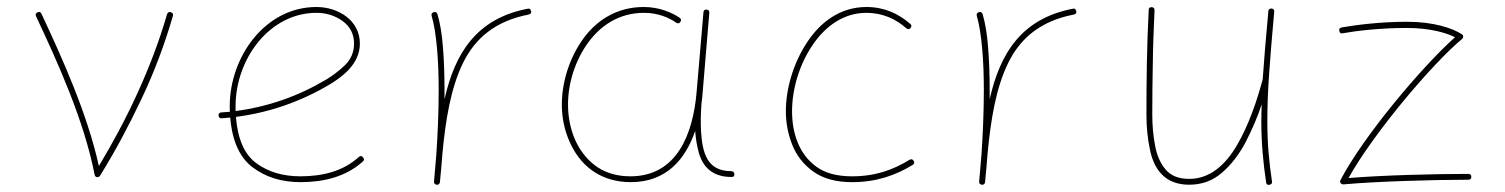

<svg xmlns="http://www.w3.org/2000/svg" viewBox="-20 -517 4281 546"><path d="M86.9 -481.9C81.5 -479.5 80.1 -476.1 82.5 -470.7C143.6 -340.8 219.2 -174.3 249 -20.5C250.5 -14.2 253.9 -12.2 259.8 -13.7C262.2 -14.2 263.7 -15.6 264.6 -17.6C306.2 -84.5 344.7 -156.2 381.3 -233.4C418 -310.1 447.8 -389.6 471.7 -471.7C473.1 -477.1 471.2 -480.5 465.8 -482.4C460.4 -483.9 457 -481.9 455.1 -476.6C410.2 -321.8 338.9 -173.8 261.2 -44.9C228 -195.3 156.2 -353 98.1 -477.5C95.7 -482.9 92.3 -484.4 86.9 -481.9Z M1011.7 -57.6C1016.1 -61 1016.1 -65.4 1012.2 -69.8C1008.8 -74.2 1004.4 -74.2 1000 -70.3C955.6 -29.8 896.5 -15.6 834.5 -15.6C784.2 -15.6 742.2 -28.3 708.5 -53.2C674.8 -78.1 655.8 -122.1 650.9 -184.6C745.6 -196.8 834 -227.5 916 -275.9C951.7 -297.4 1003.4 -334 1003.4 -393.1C1003.4 -459.5 941.4 -497.1 879.9 -497.1C734.4 -497.1 633.3 -356 633.3 -214.8C633.3 -209.5 633.3 -204.6 633.8 -199.2C625.5 -198.7 617.7 -197.8 609.4 -197.3C603.5 -196.8 601.1 -193.8 601.6 -188.5C602.1 -182.6 605 -180.2 610.4 -180.7C618.7 -181.2 626.5 -182.1 634.8 -182.6C640.1 -116.2 661.6 -68.8 698.7 -41C735.4 -13.2 780.8 1 834.5 1C898.4 1 962.4 -13.2 1011.7 -57.6ZM879.9 -480.5C907.7 -480.5 932.6 -472.7 954.6 -457C976.1 -440.9 986.8 -419.9 986.8 -393.1C986.8 -368.7 978 -348.1 960.9 -331.5C943.4 -314.9 925.3 -301.3 907.2 -290.5C827.6 -243.2 742.2 -213.4 649.9 -201.2V-214.8C649.9 -349.6 746.6 -480.5 879.9 -480.5Z M1221.7 8.3H1222.2C1225.6 8.8 1228.5 7.3 1230 3.9L1230.5 3.4V2.9L1231 1C1233.4 -22.9 1235.8 -48.8 1237.8 -76.7C1247.1 -177.7 1262.2 -267.6 1296.9 -338.4C1331.5 -408.7 1389.2 -457.5 1483.4 -475.6C1489.3 -477.1 1491.7 -480 1490.2 -485.4C1488.8 -491.2 1485.8 -493.7 1480.5 -492.2C1334 -463.9 1273.4 -364.7 1244.1 -234.9V-259.8C1244.1 -302.7 1242.7 -343.3 1239.7 -381.8C1236.8 -420.4 1231.4 -451.7 1224.1 -476.6C1222.2 -481.9 1218.8 -483.9 1213.4 -482.4C1208 -480.5 1206.1 -477.1 1207.5 -471.7C1214.4 -448.7 1219.2 -418 1222.7 -380.4C1226.1 -342.8 1227.5 -302.2 1227.5 -259.8C1227.5 -197.8 1224.6 -132.8 1220.7 -76.2C1218.8 -52.2 1216.3 -27.8 1214.4 -2.4V-1V-0.5C1213.9 3.4 1215.3 5.9 1218.8 7.3C1219.2 7.3 1219.2 7.3 1219.2 7.8H1219.7Z M1772.9 -15.6C1736.3 -15.6 1705.1 -24.4 1679.2 -41.5C1627.9 -76.2 1599.6 -136.7 1595.7 -204.6C1592.3 -266.6 1610.4 -334 1647.5 -388.7C1684.6 -443.4 1739.7 -480.5 1811.5 -480.5C1852.5 -480.5 1883.8 -465.8 1902.8 -452.6C1908.2 -449.2 1912.1 -450.2 1915 -455.1C1918 -460 1917 -463.9 1911.6 -467.3C1890.6 -481 1855.5 -497.1 1810.5 -497.1C1732.4 -497.1 1672.4 -457.5 1633.3 -399.4C1593.8 -340.8 1574.7 -269 1578.1 -204.6C1580.1 -168.9 1588.9 -135.3 1604.5 -104C1635.3 -41 1692.4 1 1773.9 1C1875.5 1 1929.7 -64.9 1957 -145V-143.1C1958.5 -122.6 1961.9 -102.5 1967.3 -82.5C1978.5 -43 2005.4 -13.7 2060.1 -13.7C2066.4 -13.7 2068.8 -16.6 2068.4 -22C2067.9 -27.3 2064.5 -30.3 2059.1 -30.3C1991.2 -30.3 1977.5 -81.5 1973.6 -143.1C1972.2 -169.9 1972.7 -197.3 1975.1 -225.1V-225.6C1976.6 -234.4 1977.5 -243.2 1978 -252.4L1997.1 -480.5C1997.6 -485.8 1995.1 -489.3 1989.3 -489.7C1983.9 -490.2 1981 -487.8 1980.5 -482.4L1960.9 -254.4C1950.7 -135.7 1904.8 -15.6 1772.9 -15.6Z M2569.3 -437.5C2572.8 -441.9 2572.8 -445.8 2568.4 -449.2C2534.7 -478.5 2494.1 -497.1 2443.8 -497.1C2371.6 -497.1 2314.5 -456.5 2275.4 -397C2235.8 -337.4 2214.8 -264.6 2214.8 -200.7C2214.8 -168 2220.7 -136.2 2232.9 -105.5C2245.1 -74.7 2264.6 -49.3 2292.5 -29.3C2320.3 -9.3 2356.9 1 2403.3 1C2473.1 1 2527.8 -19 2575.2 -47.9C2580.1 -50.8 2581.1 -54.7 2578.1 -59.6C2575.2 -64.5 2571.3 -65.4 2566.4 -62.5C2521 -34.7 2470.2 -15.6 2403.3 -15.6C2360.8 -15.6 2327.1 -24.4 2302.2 -42.5C2252 -78.1 2232.4 -138.7 2232.4 -200.7C2232.4 -262.7 2252.4 -331.5 2289.6 -387.2C2326.7 -442.9 2379.4 -480.5 2443.8 -480.5C2488.8 -480.5 2526.4 -463.9 2557.6 -436.5C2562 -433.1 2565.9 -433.1 2569.3 -437.5Z M2772 8.3H2772.5C2775.9 8.8 2778.8 7.3 2780.3 3.9L2780.8 3.4V2.9L2781.2 1C2783.7 -22.9 2786.1 -48.8 2788.1 -76.7C2797.4 -177.7 2812.5 -267.6 2847.2 -338.4C2881.8 -408.7 2939.5 -457.5 3033.7 -475.6C3039.6 -477.1 3042 -480 3040.5 -485.4C3039.1 -491.2 3036.1 -493.7 3030.8 -492.2C2884.3 -463.9 2823.7 -364.7 2794.4 -234.9V-259.8C2794.4 -302.7 2793 -343.3 2790 -381.8C2787.1 -420.4 2781.7 -451.7 2774.4 -476.6C2772.5 -481.9 2769 -483.9 2763.7 -482.4C2758.3 -480.5 2756.3 -477.1 2757.8 -471.7C2764.6 -448.7 2769.5 -418 2772.9 -380.4C2776.4 -342.8 2777.8 -302.2 2777.8 -259.8C2777.8 -197.8 2774.9 -132.8 2771 -76.2C2769 -52.2 2766.6 -27.8 2764.6 -2.4V-1V-0.5C2764.2 3.4 2765.6 5.9 2769 7.3C2769.5 7.3 2769.5 7.3 2769.5 7.8H2770Z M3603.5 -483.4C3604 -488.8 3601.6 -492.2 3596.2 -492.7C3590.8 -493.2 3587.4 -490.7 3586.9 -485.4C3579.6 -409.2 3574.7 -345.7 3570.8 -291L3570.3 -289.6C3554.2 -229.5 3530.8 -160.6 3497.6 -104C3464.4 -47.4 3420.4 -8.3 3361.8 -8.3C3332 -8.3 3309.6 -17.1 3294.4 -35.2C3279.3 -53.2 3269.5 -76.2 3264.6 -104C3259.3 -131.8 3256.8 -161.1 3256.8 -190.9C3256.8 -240.2 3257.3 -288.6 3258.3 -335.9C3258.8 -383.3 3260.7 -433.6 3263.2 -487.8C3263.2 -493.7 3260.3 -496.6 3254.9 -496.6C3249.5 -496.6 3246.6 -494.1 3246.6 -488.8C3241.2 -380.9 3240.2 -290 3240.2 -190.9C3240.2 -157.2 3243.2 -125 3249.5 -94.7C3261.2 -33.7 3293.9 8.3 3361.8 8.3C3397.5 8.3 3428.7 -2.9 3455.1 -25.9C3481 -48.3 3503.4 -77.1 3522 -112.3C3540 -147 3555.7 -183.1 3567.9 -220.2C3567.4 -203.6 3566.9 -187.5 3566.9 -172.4C3566.9 -107.4 3572.3 -54.2 3580.6 2C3581.1 7.3 3584.5 9.8 3590.8 8.3C3596.2 6.8 3598.1 3.9 3597.2 -1C3588.9 -56.2 3584 -107.9 3584 -172.4C3584 -210.9 3585.4 -255.4 3588.9 -304.7C3592.3 -354 3597.2 -413.6 3603.5 -483.4Z M3788.6 -429.2C3790 -423.3 3793 -420.9 3798.3 -422.4C3838.9 -429.7 3907.2 -437.5 3981.4 -437.5C4044.4 -437.5 4091.8 -424.3 4117.7 -411.1C4025.9 -329.6 3857.4 -130.4 3792 -4.9C3788.6 1 3793.5 7.8 3800.8 7.3C3892.1 -1 4056.2 -5.9 4155.3 -5.9C4161.1 -5.9 4164.1 -8.8 4164.1 -14.2C4164.1 -19.5 4161.1 -22.5 4155.3 -22.5C4060.5 -22.5 3909.7 -18.6 3814.9 -10.7C3885.3 -137.7 4053.2 -335.9 4137.7 -406.2C4142.1 -409.7 4142.1 -417.5 4136.7 -419.9C4109.9 -437 4057.1 -455.1 3981.4 -455.1C3906.7 -455.1 3836.9 -446.3 3795.4 -439C3789.6 -437.5 3787.1 -434.6 3788.6 -429.2Z"/></svg>

Font: Mikhak Thin
Style: Regular
Weight: 100
Designer: Amin Abedi
Version: Version 3.2